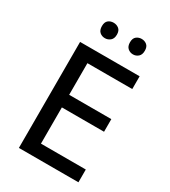

<svg xmlns="http://www.w3.org/2000/svg" viewBox="-217 -1015 992 1120"><g transform="rotate(30 278.5 -454.5)"><path d="M497 0H96V-714H497V-628H195V-415H479V-330H195V-86H497ZM160 -858Q160 -885 174.5 -897Q189 -909 210 -909Q230 -909 245.5 -897Q261 -885 261 -858Q261 -831 245.5 -818Q230 -805 210 -805Q189 -805 174.5 -818Q160 -831 160 -858ZM349 -858Q349 -885 364 -897Q379 -909 399 -909Q419 -909 434 -897Q449 -885 449 -858Q449 -831 434 -818Q419 -805 399 -805Q379 -805 364 -818Q349 -831 349 -858Z"/></g></svg>

Font: Noto Sans Kayah Li Medium
Style: Regular
Weight: 500
Designer: Monotype Design Team, Sérgio Martins
Foundry: Monotype Imaging Inc.
Version: Version 2.002; ttfautohint (v1.8.4.7-5d5b)